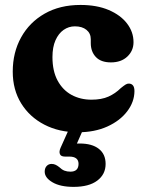

<svg xmlns="http://www.w3.org/2000/svg" viewBox="-20 -511 582 761"><path d="M509.2 -343.8Q509.2 -309.9 484.7 -286.8Q460.3 -263.7 419.6 -263.7Q380 -263.7 359.9 -285.1Q339.8 -306.4 339.8 -340.1V-355.4Q339.8 -378.8 322.7 -392.7Q305.6 -406.6 276.8 -406.6Q252.3 -406.6 232.1 -392.5Q212 -378.4 199.9 -351.3Q187.9 -324.2 187.9 -284.9Q187.9 -229.4 208.3 -191.6Q228.8 -153.8 263.7 -134.8Q298.7 -115.9 342.4 -115.9Q382.6 -115.9 409.8 -128.1Q437.1 -140.3 458.9 -161.9Q471.3 -171.9 478 -176Q484.7 -180.1 491.3 -179.7Q501.7 -179.3 507.3 -172Q513 -164.8 512.9 -149.3Q512.4 -106.7 483.9 -69.4Q455.5 -32.2 405.2 -9.4Q354.9 13.3 288.8 13.3Q214.2 13.3 155.7 -17Q97.3 -47.2 63.9 -101.3Q30.5 -155.4 30.5 -227.2Q30.5 -302.9 63.6 -362.7Q96.6 -422.5 156.9 -456.9Q217.2 -491.4 299 -491.4Q363.9 -491.4 411 -471.3Q458.1 -451.2 483.6 -417.7Q509.2 -384.3 509.2 -343.8ZM257.8 -9.3H314.5L277.3 75L236.7 65.4Q248.3 61.4 262.3 59.6Q276.3 57.8 295.9 57.8Q344.8 57.8 371.7 78.9Q398.6 99.9 398.6 138.7Q398.6 180 365.6 204.8Q332.7 229.7 271.5 229.7Q219 229.7 188.1 211.6Q157.2 193.5 157.2 169.5Q157.2 155.3 164.9 147Q172.6 138.7 184.4 138.7Q193.6 138.7 200.9 142.4Q208.3 146.1 215.2 151.7Q225 161.3 235.5 165.4Q246 169.4 259.1 169.4Q291.3 169.4 291.3 138.1Q291.3 124.5 282.2 117Q273.1 109.6 254.1 109.6H237.3Q221.5 109.6 217.5 99.8Q213.4 90 220 75Z"/></svg>

Font: Fraunces SuperSoft 9pt
Style: Regular
Weight: 900
Version: Version 1.000;[b76b70a41]